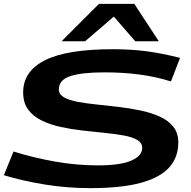

<svg xmlns="http://www.w3.org/2000/svg" viewBox="-25 -965 989 995"><path d="M908 -665 861 -543Q785 -567 700 -578.5Q615 -590 515 -590Q399 -590 339.5 -570.5Q280 -551 280 -502Q280 -476 306 -461Q332 -446 376.5 -437.5Q421 -429 476 -423.5Q531 -418 589.5 -411Q648 -404 703 -392.5Q758 -381 802.5 -361Q847 -341 873 -308.5Q899 -276 899 -226Q899 -151 853 -98.5Q807 -46 706.5 -18Q606 10 442 10Q324 10 209 -8.5Q94 -27 -5 -57L45 -180Q142 -149 255.5 -128.5Q369 -108 482 -108Q600 -108 656 -133Q712 -158 712 -198Q712 -225 686 -240Q660 -255 616 -263Q572 -271 517 -276.5Q462 -282 403.5 -288.5Q345 -295 290 -307Q235 -319 191 -340.5Q147 -362 121 -397Q95 -432 95 -486Q95 -596 208.5 -653Q322 -710 560 -710Q652 -710 733 -699.5Q814 -689 908 -665ZM294 -751 488 -945H671L798 -751H676L565 -879L416 -751Z"/></svg>

Font: Georama Extra Expanded SemiBold
Style: Italic
Weight: 600
Width: 8
Italic angle: -9°
Designer: Jean-Baptiste Levee
Foundry: Production Type
Version: Version 1.000